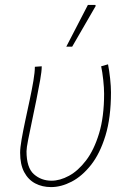

<svg xmlns="http://www.w3.org/2000/svg" viewBox="-20 -750 514 782"><path d="M188 12Q152 12 123.5 -3Q95 -18 78.5 -49Q62 -80 62 -128Q62 -148 68 -182.5Q74 -217 83 -259Q92 -301 101 -343Q110 -385 116 -420.5Q122 -456 122 -478L150 -480Q150 -460 143.5 -423.5Q137 -387 128 -342.5Q119 -298 110 -255.5Q101 -213 94.5 -180Q88 -147 88 -134Q88 -67 118 -40.5Q148 -14 190 -14Q224 -14 261 -34Q298 -54 330.5 -96.5Q363 -139 383.5 -206.5Q404 -274 404 -368Q404 -392 400.5 -424.5Q397 -457 392 -480L420 -488Q425 -463 428.5 -430.5Q432 -398 432 -374Q432 -271 409.5 -197.5Q387 -124 350.5 -78Q314 -32 271.5 -10Q229 12 188 12ZM250 -560 338 -730H368L370 -726L274 -560Z"/></svg>

Font: Source Sans 3 ExtraLight
Style: Italic
Weight: 250
Italic angle: -11°
Designer: Paul D. Hunt
Foundry: Adobe
Version: Version 3.046;hotconv 1.0.118;makeotfexe 2.5.65603